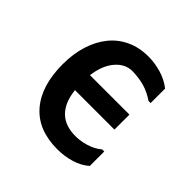

<svg xmlns="http://www.w3.org/2000/svg" viewBox="-144 -664 788 788"><g transform="rotate(45 250.0 -270.0)"><path d="M61 -266Q61 -327 77 -377Q93 -427 122 -462.5Q151 -498 193 -517.5Q235 -537 288 -537Q325 -537 362.5 -526Q400 -515 429 -492V-408H417Q386 -429 355 -438Q324 -447 286 -448Q243 -449 211.5 -412.5Q180 -376 172 -313H401V-226H172Q176 -190 187 -165.5Q198 -141 214.5 -125.5Q231 -110 252 -102.5Q273 -95 297 -94Q330 -92 365 -102.5Q400 -113 423 -133H435V-49Q409 -26 371.5 -14.5Q334 -3 292 -3Q180 -3 120.5 -72Q61 -141 61 -266Z"/></g></svg>

Font: D2Coding ligature
Style: Bold
Weight: 700
Monospace: yes
Designer: Yong-Rak Park; Jeong-Hwan Yoon; Sang-Min Lee;
Foundry: NHN Corporation
Version: Version 1.3.2; Build 20180524